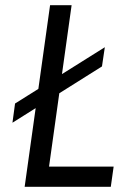

<svg xmlns="http://www.w3.org/2000/svg" viewBox="-20 -720 512 740"><path d="M28 -247 38 -321 384 -538 373 -464ZM75 0 173 -700H256L169 -78H418L407 0Z"/></svg>

Font: Finlandica
Style: Italic
Weight: 400
Italic angle: -8°
Designer: Niklas Ekholm, Juho Hiilivirta, Jaakko Suomalainen
Foundry: Helsinki Type Studio
Version: Version 1.064